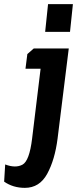

<svg xmlns="http://www.w3.org/2000/svg" viewBox="-108 -685 382 927"><path d="M110 -531 124 -665H244L230 -531ZM24 -424 55 -451H224L170 -16Q157 86 120 154Q83 222 12 222Q-45 222 -88 192L-83 109Q-33 128 0.5 110Q34 92 47 -16L88 -353H15Z"/></svg>

Font: Zilla Slab
Style: Bold Italic
Weight: 700
Italic angle: -6°
Designer: Typotheque.com
Foundry: Typotheque type foundry
Version: Version 1.1; 2017; ttfautohint (v1.6)